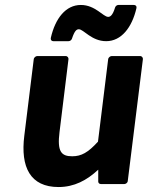

<svg xmlns="http://www.w3.org/2000/svg" viewBox="-20 -730 596 774"><path d="M78 -183C62 -56 102 24 216 24C279 24 330 -3 376 -46V2C376 7 380 12 387 12H481C486 12 494 8 495 0L556 -491C557 -496 553 -504 545 -504H430C425 -504 417 -499 416 -491L375 -159C335 -115 308 -100 271 -100C227 -100 210 -119 220 -198L256 -491C257 -496 253 -504 245 -504H130C125 -504 117 -499 116 -491ZM185 -578C183 -567 190 -564 195 -564H256C262 -564 268 -568 270 -574C281 -607 289 -612 298 -612C317 -612 349 -564 408 -564C469 -564 512 -619 530 -697C532 -708 524 -710 519 -710H457C452 -710 446 -706 444 -700C434 -667 424 -662 416 -662C396 -662 364 -710 306 -710C245 -710 203 -656 185 -578Z"/></svg>

Font: Falling Sky
Style: BdObl
Weight: 700
Designer: Paul D. Hunt
Foundry: Adobe Systems Incorporated
Version: Version 1.02